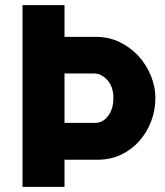

<svg xmlns="http://www.w3.org/2000/svg" viewBox="-20 -730 645 750"><path d="M355 -586Q406 -586 448.5 -565Q491 -544 521.5 -510.5Q552 -477 569.5 -434Q587 -391 587 -347Q587 -300 570.5 -256.5Q554 -213 524.5 -179.5Q495 -146 453.5 -126Q412 -106 361 -106H232V0H68V-710H232V-586ZM352 -250Q382 -250 402.5 -277.5Q423 -305 423 -347Q423 -391 399.5 -417Q376 -443 347 -443H232V-250Z"/></svg>

Font: Boldmen
Style: Bold
Weight: 700
Designer: Matt McInerney, Pablo Impallari, Rodrigo Fuenzalida
Foundry: LIVING CONCEPT
Version: Version 1.000